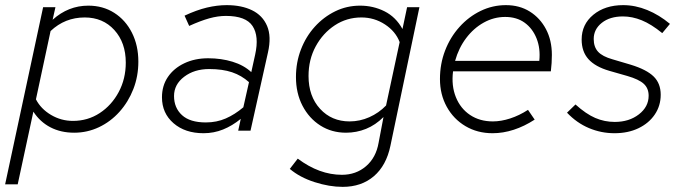

<svg xmlns="http://www.w3.org/2000/svg" viewBox="-36 -509 2647 748"><path d="M-16 209 132 -481H180L169 -432Q230 -487 308 -487Q365 -487 409 -459Q453 -431 478 -381.5Q503 -332 503 -269Q503 -212 483.5 -162Q464 -112 429.5 -73.5Q395 -35 349.5 -13.5Q304 8 253 8Q201 8 160.5 -13Q120 -34 94 -74L33 209ZM294 -441Q217 -441 161 -388L104 -122Q123 -85 162.5 -61.5Q202 -38 248 -38Q306 -38 352.5 -68.5Q399 -99 426.5 -150.5Q454 -202 454 -265Q454 -343 409.5 -392Q365 -441 294 -441Z M757 10Q685 10 640 -29Q595 -68 595 -130Q595 -175 618 -209Q641 -243 682 -262.5Q723 -282 775 -282Q826 -282 870 -268.5Q914 -255 943 -228L958 -296Q974 -368 948 -407.5Q922 -447 844 -447Q813 -447 779 -437.5Q745 -428 701 -408L683 -448Q730 -470 770 -479.5Q810 -489 847 -489Q905 -489 946 -469Q987 -449 1004.5 -408Q1022 -367 1008 -305L940 0H892L902 -46Q869 -19 833 -4.5Q797 10 757 10ZM766 -32Q808 -32 843.5 -47.5Q879 -63 912 -91L934 -189Q905 -215 868 -227.5Q831 -240 779 -240Q721 -240 681.5 -210Q642 -180 642 -135Q642 -89 673 -60.5Q704 -32 766 -32Z M1299 219Q1247 219 1189.5 200.5Q1132 182 1093 149L1124 109Q1208 172 1296 172Q1351 172 1390 138.5Q1429 105 1439 47L1458 -53Q1427 -22 1390 -7Q1353 8 1312 8Q1256 8 1212 -20Q1168 -48 1142.5 -97Q1117 -146 1117 -209Q1117 -266 1136.5 -316.5Q1156 -367 1190.5 -405Q1225 -443 1270 -465Q1315 -487 1367 -487Q1418 -487 1462 -465Q1506 -443 1532 -396L1550 -481H1598L1485 59Q1469 136 1420.5 177.5Q1372 219 1299 219ZM1326 -36Q1366 -36 1403 -52.5Q1440 -69 1468 -98L1521 -345Q1505 -387 1463.5 -414Q1422 -441 1372 -441Q1315 -441 1268.5 -410.5Q1222 -380 1194 -328.5Q1166 -277 1166 -213Q1166 -134 1211 -85Q1256 -36 1326 -36Z M1883 10Q1824 10 1777.5 -17.5Q1731 -45 1704.5 -93Q1678 -141 1678 -201Q1678 -260 1698 -312Q1718 -364 1754 -404Q1790 -444 1836.5 -466.5Q1883 -489 1935 -489Q1988 -489 2028 -464Q2068 -439 2091 -395.5Q2114 -352 2114 -295Q2114 -279 2113 -263.5Q2112 -248 2110 -231H1729Q1722 -175 1740 -130.5Q1758 -86 1795.5 -61Q1833 -36 1884 -36Q1916 -36 1951.5 -47.5Q1987 -59 2021 -81L2047 -43Q2007 -17 1965.5 -3.5Q1924 10 1883 10ZM1737 -272H2065Q2070 -320 2054.5 -359Q2039 -398 2008 -420.5Q1977 -443 1932 -443Q1888 -443 1848.5 -421Q1809 -399 1780 -360.5Q1751 -322 1737 -272Z M2358 10Q2306 10 2258.5 -10Q2211 -30 2173 -70L2206 -102Q2247 -65 2283 -49.5Q2319 -34 2359 -34Q2415 -34 2453 -63.5Q2491 -93 2491 -136Q2491 -165 2472 -182.5Q2453 -200 2408 -213L2338 -233Q2283 -249 2256.5 -278.5Q2230 -308 2230 -355Q2230 -414 2275.5 -451.5Q2321 -489 2392 -489Q2439 -489 2485.5 -470Q2532 -451 2574 -416L2544 -380Q2501 -415 2464 -430Q2427 -445 2391 -445Q2340 -445 2308.5 -420Q2277 -395 2277 -357Q2277 -326 2294 -307.5Q2311 -289 2350 -278L2421 -257Q2483 -238 2510.5 -211Q2538 -184 2538 -140Q2538 -97 2515 -63Q2492 -29 2451.5 -9.5Q2411 10 2358 10Z"/></svg>

Font: Red Hat Text
Style: Italic
Weight: 300
Italic angle: -12°
Designer: Pentagram, MCKL
Foundry: Pentagram, MCKL
Version: Version 1.023